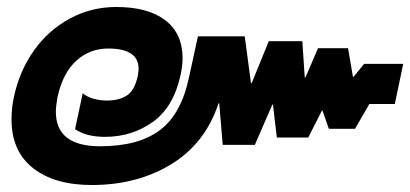

<svg xmlns="http://www.w3.org/2000/svg" viewBox="-20 -515 1175 550"><path d="M13 -173Q13 -206 20 -238Q36 -312 77 -370Q118 -428 179.5 -461.5Q241 -495 313 -495Q404 -495 453.5 -457Q503 -419 503 -348Q503 -326 497 -299Q477 -208 417.5 -165.5Q358 -123 281 -123Q227 -123 195 -145L217 -248Q228 -238 247 -232.5Q266 -227 286 -227Q321 -227 343.5 -241.5Q366 -256 375 -299Q377 -313 377 -318Q377 -376 290 -376Q237 -376 198.5 -341Q160 -306 145 -238Q140 -211 140 -195Q140 -96 267 -96Q377 -96 438.5 -142.5Q500 -189 522 -296L547 -411H681L699 -277H701L750 -397H846L853 -293H855L891 -377H977L991 -295H993L1023 -332H1135L1111 -217H1038L997 -146H922L904 -198H902L863 -121H773L762 -215H760L710 -100H618L608 -219H606Q568 -104 470.5 -44.5Q373 15 243 15Q136 15 74.5 -33.5Q13 -82 13 -173Z"/></svg>

Font: Prompt ExtraBold
Style: Italic
Weight: 800
Italic angle: -12°
Designer: Katatrad Team
Foundry: CadsonDemak
Version: Version 1.001